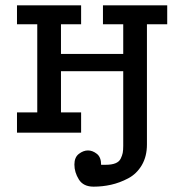

<svg xmlns="http://www.w3.org/2000/svg" viewBox="-20 -492 684 712"><path d="M43 0V-75.2H118.2V-401.9H43V-472.2H280.8V-401.9H206.1V-292H437V-401.9H361.8V-472.2H600.1V-401.9H524.9V43.9Q524.9 87.9 505.9 120.4Q486.8 152.8 455.3 169.4Q423.8 186 391.8 193.1Q359.9 200.2 327.1 200.2Q289.1 200.2 272.5 173.6Q255.9 147 255.9 118.2Q255.9 91.3 272.5 78.6Q289.1 65.9 306.2 65.9Q323.2 65.9 339.1 78.4Q355 90.8 355 119.1H372.1Q394 119.1 408 113.5Q421.9 107.9 427.5 96.4Q433.1 85 435.1 75Q437 64.9 437 48.8V-228H206.1V-75.2H280.8V0Z"/></svg>

Font: CMU Concrete
Style: Bold
Weight: 700
Version: Version 0.7.0